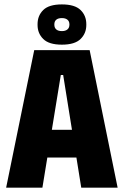

<svg xmlns="http://www.w3.org/2000/svg" viewBox="-20 -872 574 892"><path d="M8.5 0 139 -639H396.5L526.5 0H357.5L273.5 -523.5H262.5L177 0ZM149.5 -140V-269H383.5V-140ZM154.5 -756V-759.5Q154.5 -799.5 181 -825.5Q207.5 -851.5 267.5 -851.5Q327.5 -851.5 354.2 -825.5Q381 -799.5 381 -759.5V-756Q381 -717 354.2 -690.8Q327.5 -664.5 267.5 -664.5Q207.5 -664.5 181 -690.8Q154.5 -717 154.5 -756ZM232.5 -757Q232.5 -743 241.5 -735.2Q250.5 -727.5 267.5 -727.5Q284 -727.5 293.2 -735.2Q302.5 -743 302.5 -757V-759Q302.5 -773 293.2 -780.5Q284 -788 267.5 -788Q250.5 -788 241.5 -780.5Q232.5 -773 232.5 -759Z"/></svg>

Font: Anek Odia SemiCondensed ExtraBold
Style: Regular
Weight: 800
Width: 4
Designer: Yesha Goshar & Mahesh Sahu (Odia), Yesha Goshar (Latin)
Foundry: Ek Type
Version: Version 1.003